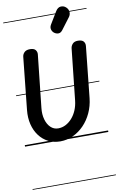

<svg xmlns="http://www.w3.org/2000/svg" viewBox="-182 -1477 1247 2026"><g transform="rotate(-10 441.0 -463.5)"><path d="M372.5 10Q301.5 10 244.2 -19.2Q187 -48.5 147.8 -101.2Q108.5 -154 91.2 -224.2Q74 -294.5 82.5 -377L141 -936.5Q143.5 -963 163.5 -983.5Q183.5 -1004 224.5 -1004Q266.5 -1004 283.2 -983.2Q300 -962.5 297 -935L236 -372Q228.5 -304 244.2 -248.8Q260 -193.5 293.8 -161.2Q327.5 -129 374 -129Q416.5 -129 454.5 -148.5Q492.5 -168 523.2 -203Q554 -238 573.8 -284.8Q593.5 -331.5 599.5 -386L659 -936.5Q662 -963 681 -983.5Q700 -1004 737 -1004Q781 -1004 798 -983.8Q815 -963.5 812 -934L754.5 -386Q745.5 -302 712.2 -230Q679 -158 627 -104.2Q575 -50.5 509.8 -20.2Q444.5 10 372.5 10ZM372.5 10Q301.5 10 244.2 -19.2Q187 -48.5 147.8 -101.2Q108.5 -154 91.2 -224.2Q74 -294.5 82.5 -377L141 -936.5Q143.5 -963 163.5 -983.5Q183.5 -1004 224.5 -1004Q266.5 -1004 283.2 -983.2Q300 -962.5 297 -935L236 -372Q228.5 -304 244.2 -248.8Q260 -193.5 293.8 -161.2Q327.5 -129 374 -129Q416.5 -129 454.5 -148.5Q492.5 -168 523.2 -203Q554 -238 573.8 -284.8Q593.5 -331.5 599.5 -386L659 -936.5Q662 -963 681 -983.5Q700 -1004 737 -1004Q781 -1004 798 -983.8Q815 -963.5 812 -934L754.5 -386Q745.5 -302 712.2 -230Q679 -158 627 -104.2Q575 -50.5 509.8 -20.2Q444.5 10 372.5 10ZM511.5 -1127Q488.5 -1141 480.2 -1167.2Q472 -1193.5 488.5 -1221L565.5 -1348.5Q589.5 -1388.5 622.2 -1390.2Q655 -1392 678 -1370.5Q701.5 -1349.5 703.8 -1319.5Q706 -1289.5 687.5 -1265L595 -1142.5Q576.5 -1118 554.8 -1116Q533 -1114 511.5 -1127ZM-5 455H887.5V463H-5ZM-5 -16H887.5V0H-5ZM-5 -549H887.5V-541H-5ZM-5 -1329H887.5V-1321H-5Z"/></g></svg>

Font: Edu SA Dotted Guide
Style: Regular
Weight: 400
Designer: Tina and Corey Anderson, Eben Sorkin, Mirko Velimirovic
Foundry: Google for Education
Version: Version 2.000